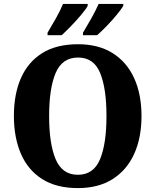

<svg xmlns="http://www.w3.org/2000/svg" viewBox="-20 -951 794 981"><path d="M378 10Q268 10 195.5 -36Q123 -82 87 -165Q51 -248 51 -359Q51 -470 87 -552Q123 -634 195.5 -679.5Q268 -725 379 -725Q483 -725 555.5 -679.5Q628 -634 665.5 -551.5Q703 -469 703 -358Q703 -247 665.5 -164.5Q628 -82 555.5 -36Q483 10 378 10ZM378 -58Q458 -58 491 -137Q524 -216 524 -358Q524 -500 491.5 -578.5Q459 -657 379 -657Q298 -657 264.5 -578.5Q231 -500 231 -358Q231 -216 264.5 -137Q298 -58 378 -58ZM404 -784Q424 -817 446.5 -857Q469 -897 484 -931H610V-921Q600 -904 576.5 -875.5Q553 -847 525.5 -818.5Q498 -790 476 -771H404ZM223 -784Q243 -817 265.5 -857Q288 -897 302 -931H428V-921Q419 -904 395 -875.5Q371 -847 343.5 -818.5Q316 -790 295 -771H223Z"/></svg>

Font: Noto Serif Thai SemiCondensed ExtraBold
Style: Regular
Weight: 800
Width: 4
Designer: Monotype Design Team
Foundry: Monotype Imaging Inc.
Version: Version 2.002; ttfautohint (v1.8.4.7-5d5b)